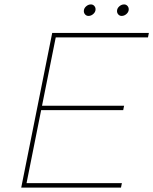

<svg xmlns="http://www.w3.org/2000/svg" viewBox="-20 -848 693 868"><path d="M649 -679H232L170 -370H541L537 -350H166L100 -20H531L527 0H76L216 -699H653ZM412 -806Q412 -794 402 -785Q392 -776 380 -776Q371 -776 365 -782.5Q359 -789 359 -798Q359 -810 369 -819Q379 -828 391 -828Q400 -828 406 -821.5Q412 -815 412 -806ZM562 -806Q562 -794 552 -785Q542 -776 530 -776Q521 -776 515 -782.5Q509 -789 509 -798Q509 -810 519 -819Q529 -828 541 -828Q550 -828 556 -821.5Q562 -815 562 -806Z"/></svg>

Font: Gontserrat Thin
Style: Italic
Weight: 250
Italic angle: -11.3°
Designer: Julieta Ulanovsky
Foundry: Julieta Ulanovsky
Version: Version 6.001